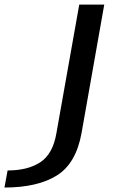

<svg xmlns="http://www.w3.org/2000/svg" viewBox="-206 -610 540 860"><path d="M-186 230Q-38.5 230 48.2 176.2Q135 122.5 159.5 -15.5L261 -589.5H149L46.5 -12.5Q30.5 80 -25.5 116.8Q-81.5 153.5 -172 153.5Z"/></svg>

Font: Anybody Expanded
Style: Italic
Weight: 400
Width: 7
Italic angle: -10°
Version: Version 1.113;gftools[0.9.25]